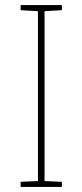

<svg xmlns="http://www.w3.org/2000/svg" viewBox="-20 -734 323 754"><path d="M223 0H61V-20L129 -23V-690L61 -694V-714H223V-694L155 -690V-23L223 -20Z"/></svg>

Font: Noto Sans Cherokee Thin
Style: Regular
Weight: 100
Designer: Monotype Design Team
Foundry: Monotype Imaging Inc.
Version: Version 2.001; ttfautohint (v1.8.4.7-5d5b)